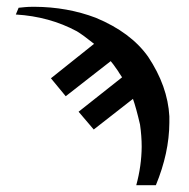

<svg xmlns="http://www.w3.org/2000/svg" viewBox="-20 -565 559 569"><path d="M35.2 -542 54.2 -543.9Q63 -544.9 82 -544.9Q179.7 -544.4 264.2 -512.2Q367.7 -469.2 418.9 -397Q477.1 -309.6 481.9 -220.2Q481.9 -220.2 481.9 -201.2Q481.4 -111.8 441.9 -16.1H383.8Q399.4 -73.2 399.9 -129.9Q399.9 -161.6 395 -195.8Q383.3 -246.1 374 -272Q356 -258.3 257.8 -181.2L212.9 -233.9L341.8 -335.9Q329.6 -354 330.1 -354Q312.5 -379.4 308.1 -383.8Q289.1 -368.7 246.6 -335.9Q195.8 -296.4 174.8 -279.8L130.9 -333L258.8 -435.1Q226.6 -460.9 208 -472.2Q126.5 -516.1 26.9 -522Z"/></svg>

Font: Linux Libertine O
Style: Semibold
Weight: 700
Designer: Philipp H. Poll
Foundry: Philipp H. Poll
Version: Version 5.0.0